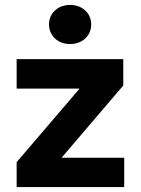

<svg xmlns="http://www.w3.org/2000/svg" viewBox="-20 -754 568 774"><path d="M47.1 -100.4 299.7 -395.5V-396.9H47.1V-515.6H477V-409.4L229.3 -119.5V-118.2H480.7V0H47.1ZM177.5 -655.4Q177.5 -677.7 188.5 -695.8Q199.4 -713.8 218.9 -724Q238.4 -734.2 262.6 -734.2Q286.8 -734.2 306.3 -724Q325.8 -713.8 336.7 -695.8Q347.7 -677.7 347.7 -655.4Q347.7 -633.1 336.7 -614.9Q325.8 -596.8 306.3 -586.6Q286.8 -576.4 262.6 -576.4Q238.4 -576.4 218.9 -586.6Q199.4 -596.8 188.5 -614.9Q177.5 -633.1 177.5 -655.4Z"/></svg>

Font: Intratopia Thin
Style: Regular
Weight: 100
Designer: Rasmus Andersson
Foundry: rsms
Version: Version 3.000;Glyphs 3.2.3 (3260)